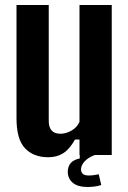

<svg xmlns="http://www.w3.org/2000/svg" viewBox="-20 -620 511 768"><path d="M173 9Q114 9 80 -27Q46 -63 46 -147V-600H175V-136Q175 -85 222 -85Q244 -85 266.5 -98Q289 -111 298 -133V-600H427V0H298V-62H280Q259 -24 233.5 -7.5Q208 9 173 9ZM251 66Q252 43 264.5 30.5Q277 18 299 14V-11H350L359 0Q331 11 317.5 26.5Q304 42 304 58Q304 68 311 75Q318 82 335 82Q344 82 355.5 80.5Q367 79 375 77L385 120Q374 124 359 126Q344 128 331 128Q291 128 271 111Q251 94 251 66Z"/></svg>

Font: Big Shoulders Display ExtraBold
Style: Regular
Weight: 800
Designer: Patric King
Foundry: XO Type Co
Version: Version 1.000; ttfautohint (v1.8.2)